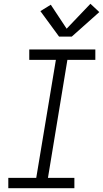

<svg xmlns="http://www.w3.org/2000/svg" viewBox="-20 -997 546 1017"><path d="M24 0V-55H172L276 -680H135V-735H485V-680H337L234 -55H374V0ZM293 -803 194 -938 249 -972 333 -845 459 -977 506 -933 360 -803Z"/></svg>

Font: Iosevka Slab Light Oblique
Style: Regular
Weight: 300
Italic angle: -9°
Monospace: yes
Designer: Belleve Invis
Foundry: Belleve Invis
Version: Version 11.1.1; ttfautohint (v1.8.3)